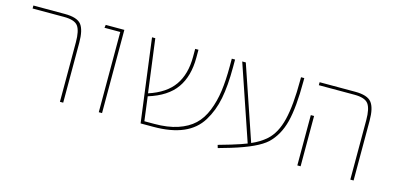

<svg xmlns="http://www.w3.org/2000/svg" viewBox="-58 -890 2561 1246"><g transform="rotate(15 1222.0 -267.0)"><path d="M371 0V-400Q371 -478 348 -508.5Q325 -539 254 -539H43V-559H254Q337 -559 365 -524Q393 -489 393 -402V0Z M632 0V-539H526L529 -559H654V0Z M1376 -559H1398V-507Q1398 -383 1381 -296Q1364 -209 1321 -139Q1278 -69 1198 -34.5Q1118 0 999 0H913L840 -559H862L909 -201Q1025 -239 1077.5 -314Q1130 -389 1130 -506V-559H1152V-506Q1152 -381 1095.5 -301Q1039 -221 912 -182L933 -20H1000Q1090 -20 1156 -42Q1222 -64 1264 -103.5Q1306 -143 1331 -205.5Q1356 -268 1366 -340Q1376 -412 1376 -507Z M1841 -559H1863V-537Q1863 -362 1838 -264Q1813 -166 1750 -106Q1689 -50 1521 1L1438 25L1432 5L1515 -19Q1587 -41 1618 -54L1446 -559H1470L1639 -63Q1695 -87 1736 -123Q1793 -174 1817 -272.5Q1841 -371 1841 -537Z M2322 0V-400Q2322 -477 2299 -508Q2276 -539 2205 -539H1966V-559H2205Q2287 -559 2315.5 -523.5Q2344 -488 2344 -402V0ZM1966 0V-338H1988V0Z"/></g></svg>

Font: FiraGO Thin
Style: Regular
Weight: 100
Designer: bBox Type
Foundry: bBox Type GmbH
Version: Version 1.001;PS 001.001;hotconv 1.0.88;makeotf.lib2.5.64775